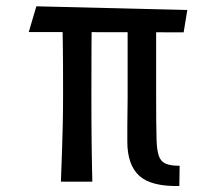

<svg xmlns="http://www.w3.org/2000/svg" viewBox="-20 -588 699 621"><path d="M560 13.6Q468.6 15.6 430.2 -19.7Q391.8 -55 391.8 -130.2Q391.8 -151.6 391.8 -176.5Q391.8 -201.4 392.3 -225.4Q392.8 -249.4 392.8 -268.9Q392.8 -288.4 392.8 -299V-540L485 -545.8V-300Q485 -277 485.1 -251.1Q485.2 -225.2 485.3 -196.6Q485.4 -168 486.4 -135Q487.4 -101.6 493.9 -83.3Q500.4 -65 516.5 -58.4Q532.6 -51.8 561 -51.8ZM177 -0.4Q177.6 -19 178.6 -44.9Q179.6 -70.8 180.8 -105.6Q182 -140.4 183 -185.1Q184 -229.8 184 -286Q184 -340.4 183.8 -381.3Q183.6 -422.2 183.1 -452.6Q182.6 -483 182.1 -505.7Q181.6 -528.4 181 -547L277.6 -550Q277 -526.6 276.5 -502.3Q276 -478 276 -447.9Q276 -417.8 275.8 -378.4Q275.6 -339 275.6 -285Q275.6 -232.8 275.8 -190.8Q276 -148.8 276.5 -115.1Q277 -81.4 277.5 -53.5Q278 -25.6 278.6 -0.4ZM574 -483.4 73 -484.4 97.6 -567.6 585.8 -555.6Z"/></svg>

Font: Truculenta
Style: Regular
Weight: 400
Designer: Ivan Castro, Eva Sanz & Omnibus-Type Team
Foundry: Omnibus-Type
Version: Version 1.002